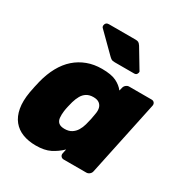

<svg xmlns="http://www.w3.org/2000/svg" viewBox="-176 -895 995 1041"><g transform="rotate(30 321.5 -374.0)"><path d="M192 10Q146 10 109.5 -4Q73 -18 49.5 -47Q26 -76 18 -120Q10 -164 20 -223Q24 -245 27.5 -261Q31 -277 36 -298Q50 -354 74 -397.5Q98 -441 131 -470Q164 -499 205.5 -514.5Q247 -530 296 -530Q355 -530 386.5 -514.5Q418 -499 436 -475L441 -494Q443 -505 452 -512.5Q461 -520 471 -520H612Q623 -520 629 -512.5Q635 -505 633 -494L534 -26Q532 -15 523 -7.5Q514 0 503 0H362Q351 0 344.5 -7.5Q338 -15 340 -26L346 -54Q316 -25 281 -7.5Q246 10 192 10ZM282 -146Q308 -146 325.5 -157Q343 -168 354 -186Q365 -204 371 -226Q377 -248 380.5 -264.5Q384 -281 387 -301Q391 -322 387 -338Q383 -354 370 -364Q357 -374 333 -374Q308 -374 291 -363.5Q274 -353 263.5 -334.5Q253 -316 246 -292Q242 -277 238 -260Q234 -243 232 -228Q229 -204 231 -185.5Q233 -167 245 -156.5Q257 -146 282 -146ZM338 -595Q323 -595 316 -599.5Q309 -604 302 -611L187 -725Q183 -731 184 -738Q187 -758 207 -758H374Q386 -758 392.5 -754.5Q399 -751 407 -739L476 -624Q481 -619 479 -611Q475 -595 460 -595Z"/></g></svg>

Font: Rubik ExtraBold
Style: Italic
Weight: 800
Italic angle: -12°
Designer: Hubert and Fischer
Foundry: Hubert and Fischer
Version: Version 2.300;gftools[0.9.30]